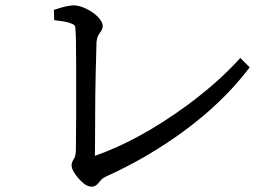

<svg xmlns="http://www.w3.org/2000/svg" viewBox="-20 -699 1040 716"><path d="M263 -144 264 -270V-458Q264 -567 261 -595V-596Q261 -600 257.5 -604.5Q254 -609 239 -614Q224 -619 182 -624L181 -662Q230 -679 255 -679Q270 -679 288.5 -672Q307 -665 324 -653.5Q341 -642 352 -628Q363 -614 363 -602.5Q363 -591 357 -583Q351 -575 346.5 -567Q342 -559 340 -544Q339 -523 337 -433Q335 -343 335 -288.5Q335 -234 334.5 -189.5Q334 -145 334 -118Q496 -174 676 -305Q790 -389 868 -474L876 -483L911 -448L905 -440Q813 -320 675 -217Q537 -114 376 -41Q363 -35 356.5 -27.5Q350 -20 344 -13Q335 -3 322 -3Q309 -3 296 -12Q271 -31 255 -58Q247 -72 247 -83Q247 -94 257 -109Q263 -119 263 -144Z"/></svg>

Font: Early Summer Mincho Screen
Style: Regular
Weight: 400
Designer: GuiWonder
Version: Version 1.002